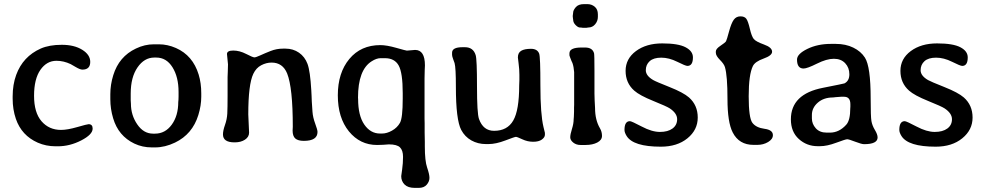

<svg xmlns="http://www.w3.org/2000/svg" viewBox="-20 -706 4790 933"><path d="M261.2 4.9H250.5Q203.6 4.9 163.6 -12.7Q85 -47.4 57.1 -128.4Q41.5 -174.3 41.5 -226.1V-237.3Q41.5 -294.9 58.6 -341.8Q91.3 -431.6 178.2 -470.2Q219.7 -488.3 280.3 -488.3Q340.8 -488.3 379.6 -464.1Q418.5 -439.9 418.5 -405.3Q418.5 -367.7 380.4 -367.7Q369.1 -367.7 347.7 -380.4Q326.2 -393.1 323.2 -394.5Q289.1 -410.6 254.4 -410.6Q207 -410.6 176.3 -366.5Q145.5 -322.3 145.5 -240.5Q145.5 -158.7 181.9 -116.7Q218.3 -74.7 276.4 -74.7Q307.6 -74.7 355.7 -88.6Q403.8 -102.5 410.6 -102.5Q430.2 -102.5 430.2 -81.1Q430.2 -52.2 374.8 -23.7Q319.3 4.9 261.2 4.9Z M723.6 -56.6H733.4Q782.7 -56.6 814.5 -100.1Q846.2 -143.6 846.2 -210L847.2 -220.7L847.7 -237.3V-259.3Q847.7 -332 818.1 -379.2Q788.6 -426.3 739.3 -426.3H729.5Q681.2 -426.3 648.2 -378.4Q615.2 -330.6 615.2 -251.5V-218.3Q616.2 -206.5 616.2 -202.1Q616.2 -146.5 647 -101.6Q677.7 -56.6 723.6 -56.6ZM958 -252.4V-236.3Q958 -192.9 943.8 -147Q915 -53.7 830.6 -13.2Q781.7 10.3 733.9 10.3H717.3Q671.9 10.3 632.8 -8.3Q555.2 -45.4 529.8 -131.3Q516.1 -176.8 516.1 -223.6V-248.5Q516.1 -294.4 530.3 -340.3Q558.1 -431.2 640.6 -470.2Q683.1 -490.7 727.5 -490.7H752Q793.9 -490.7 835 -472.7Q917 -436.5 945.3 -343.8Q958 -302.7 958 -252.4Z M1121.1 -14.2Q1120.6 -14.2 1119.6 -14.2Q1063.5 -14.2 1063.5 -52.7Q1063.5 -71.3 1073.2 -98.6Q1083 -126 1084.5 -154.1Q1085.9 -182.1 1085.9 -240.2V-331.5L1086.9 -356.9Q1087.9 -382.3 1087.9 -393.1L1083 -443.4Q1083 -460.4 1113.5 -460.4Q1144 -460.4 1176.3 -443.8Q1208.5 -427.2 1216.1 -427.2Q1223.6 -427.2 1244.9 -437Q1266.1 -446.8 1295.2 -458.3Q1324.2 -469.7 1355 -469.7H1367.7Q1404.3 -469.7 1432.9 -450Q1461.4 -430.2 1474.4 -395.3Q1487.3 -360.4 1492.7 -267.1L1494.1 -240.2L1495.1 -213.4Q1496.6 -189.9 1498.5 -162.6Q1500.5 -135.3 1511.7 -105.2Q1522.9 -75.2 1522.9 -64.9Q1522.9 -21.5 1456.5 -21.5Q1428.2 -21.5 1415 -33Q1401.9 -44.4 1401.9 -71.8L1402.8 -89.8Q1402.8 -279.8 1375.5 -348.6Q1354 -401.9 1299.8 -401.9Q1273.9 -401.9 1249.3 -388.9Q1224.6 -376 1210.9 -347.2Q1186.5 -295.9 1186.5 -149.9L1190.4 -61.5Q1190.4 -40.5 1170.4 -27.3Q1150.4 -14.2 1121.1 -14.2Z M1850.1 -423.3H1831.1Q1830.6 -423.3 1829.6 -423.3Q1809.6 -423.3 1786.1 -408.2Q1719.7 -366.7 1719.7 -231L1720.2 -225.1Q1720.2 -144.5 1750.2 -100.8Q1780.3 -57.1 1826.7 -57.1H1836.4Q1859.9 -57.1 1885 -71.3Q1910.2 -85.4 1923.6 -109.1Q1937 -132.8 1937 -227.1V-252.9Q1937 -352.5 1917.2 -387.9Q1897.5 -423.3 1850.1 -423.3ZM1812 -1.5Q1729.5 -1.5 1675.5 -67.6Q1621.6 -133.8 1621.6 -242.9Q1621.6 -352.1 1677.5 -419.4Q1733.4 -486.8 1828.1 -486.8Q1858.9 -486.8 1906 -473.4Q1953.1 -460 1957 -460L1997.1 -463.4Q2044.9 -463.4 2044.9 -388.2L2043.9 -366.7Q2043 -344.7 2043 -325.2V-129.4L2043.5 -106.9V-61.5L2044.4 -16.6V5.4Q2044.4 76.2 2055.7 108.6Q2066.9 141.1 2066.9 158.4Q2066.9 175.8 2053.7 191.4Q2040.5 207 2015.1 207H1995.6Q1962.4 207 1946 190.7Q1929.7 174.3 1929.7 149.9Q1929.7 148.9 1934.1 118.2Q1938.5 87.4 1938.5 56.2Q1938.5 24.9 1923.8 10.3Q1909.2 -4.4 1869.6 -4.4L1841.8 -2.4Q1822.3 -1.5 1812 -1.5Z M2307.6 -127.9Q2328.1 -70.3 2380.9 -70.3Q2445.3 -70.3 2474.1 -120.4Q2502.9 -170.4 2502.9 -290.5L2503.9 -316.9V-342.8Q2503.9 -369.1 2500.2 -396.5Q2496.6 -423.8 2496.6 -426.8Q2496.6 -449.7 2512.7 -459.2Q2528.8 -468.8 2560.1 -468.8Q2591.3 -468.8 2600.1 -445.3Q2606 -429.7 2606 -290.3Q2606 -150.9 2621.1 -88.4Q2627.9 -61.5 2627.9 -60.5V-51.3Q2627.9 -38.6 2613 -27.8Q2598.1 -17.1 2570.8 -17.1Q2543.5 -17.1 2518.1 -29.1Q2492.7 -41 2487.1 -41Q2481.4 -41 2435.5 -23.4Q2389.6 -5.9 2354 -5.9H2341.3Q2302.2 -5.9 2270.5 -23.7Q2238.8 -41.5 2221.2 -74.7Q2195.3 -124 2195.3 -284.2Q2195.3 -377.4 2189 -399.4Q2188.5 -401.4 2182.6 -417Q2176.8 -432.6 2176.8 -439V-449.7Q2176.8 -476.6 2227.5 -476.6H2239.3Q2279.8 -476.6 2291.5 -438Q2297.9 -417 2297.9 -286.1Q2297.9 -155.3 2307.6 -127.9Z M2817.9 -686H2834Q2855 -686 2870.1 -673.3Q2885.3 -660.6 2885.3 -636.2V-624Q2885.3 -604 2872.1 -588.1Q2858.9 -572.3 2838.4 -572.3L2828.6 -570.8H2812.5Q2806.6 -572.3 2797.9 -572.3Q2789.1 -572.3 2777.1 -584.2Q2765.1 -596.2 2765.1 -610.8Q2764.2 -614.7 2764.2 -616.7L2763.2 -626.5V-628.9L2765.1 -644.5Q2765.1 -655.8 2777.8 -670.9Q2790.5 -686 2817.9 -686ZM2825.7 -1.5H2800.8Q2780.3 -1.5 2765.6 -13.2Q2751 -24.9 2751 -38.8Q2751 -52.7 2759.3 -79.1Q2767.6 -105.5 2767.6 -126L2768.6 -138.2L2769.5 -163.6V-183.6L2770 -196.8V-355.5Q2768.1 -381.8 2761.7 -399.9L2757.3 -409.2Q2747.1 -434.6 2747.1 -437V-446.8Q2747.1 -475.1 2805.7 -475.1H2823.2Q2858.9 -475.1 2866.7 -447.3Q2868.7 -439.9 2868.7 -361.8V-251L2869.6 -218.8L2871.6 -181.2Q2871.6 -123 2895.5 -82.5Q2905.3 -65.9 2905.3 -45.7Q2905.3 -25.4 2882.3 -13.4Q2859.4 -1.5 2825.7 -1.5Z M3347.2 -427.2Q3347.2 -385.7 3320.3 -385.7Q3311 -385.7 3271 -405.8Q3231 -425.8 3193.4 -425.8Q3155.8 -425.8 3137 -408.7Q3118.2 -391.6 3118.2 -364.7Q3118.2 -337.9 3154.3 -316.9Q3166.5 -309.6 3233.6 -283Q3300.8 -256.3 3328.1 -232.4Q3370.6 -194.8 3370.6 -134.8Q3370.6 -74.7 3320.6 -33.9Q3270.5 6.8 3191.4 6.8Q3057.1 6.8 3024.9 -45.4Q3014.6 -62 3014.6 -74.7Q3014.6 -117.2 3041 -117.2Q3048.8 -117.2 3098.4 -91.1Q3147.9 -64.9 3186.8 -64.9Q3225.6 -64.9 3248 -81.5Q3270.5 -98.1 3270.5 -126.7Q3270.5 -155.3 3234.9 -179.2Q3220.2 -189 3154.3 -215.6Q3088.4 -242.2 3062 -265.6Q3020 -302.7 3020 -361.6Q3020 -420.4 3070.3 -457.8Q3120.6 -495.1 3198.2 -495.1Q3275.9 -495.1 3311.5 -476.3Q3347.2 -457.5 3347.2 -427.2Z M3660.2 -2H3641.6Q3571.3 -2 3540.5 -62.5Q3515.1 -111.8 3515.1 -224.6Q3515.1 -337.4 3502.9 -379.4Q3498.5 -395 3478.5 -415Q3458.5 -435.1 3458.5 -449.7V-456.1Q3458.5 -468.8 3481.4 -483.9Q3504.4 -499 3508.1 -505.6Q3511.7 -512.2 3522.7 -553Q3533.7 -593.8 3545.7 -610.1Q3557.6 -626.5 3577.9 -626.5Q3598.1 -626.5 3606.7 -614.7Q3615.2 -603 3623.8 -566.4Q3632.3 -529.8 3642.6 -516.8Q3652.8 -503.9 3692.4 -489.7Q3731.9 -475.6 3731.9 -454.6Q3731.9 -436 3690.7 -421.4Q3649.4 -406.7 3638.7 -385.3Q3618.2 -343.8 3618.2 -238.3Q3618.2 -132.8 3636.2 -109.1Q3654.3 -85.4 3695.1 -80.1Q3735.8 -74.7 3735.8 -49.3Q3735.8 -29.8 3712.6 -15.9Q3689.5 -2 3660.2 -2Z M3997.6 -61.5H4012.7Q4058.1 -61.5 4092.8 -100.6Q4111.8 -122.1 4111.8 -180.7L4112.3 -187V-199.2Q4112.3 -235.8 4082 -235.8H4066.4L4041 -233.9L4027.8 -232.4Q3982.9 -232.4 3954.1 -207.3Q3925.3 -182.1 3925.3 -147.5V-130.4Q3925.3 -104 3944.1 -82.8Q3962.9 -61.5 3997.6 -61.5ZM4244.6 -38.1Q4244.6 -5.4 4178.7 -5.4Q4167 -5.4 4136 -17.3Q4105 -29.3 4096.9 -29.3Q4088.9 -29.3 4043.9 -12.5Q3999 4.4 3964.8 4.4H3953.6Q3900.4 4.4 3861.8 -30.5Q3823.2 -65.4 3823.2 -126Q3823.2 -249 3979 -279.3Q4080.1 -299.3 4083.5 -300.8Q4107.4 -313 4107.4 -345Q4107.4 -377 4087.2 -398.7Q4066.9 -420.4 4032 -420.4Q3997.1 -420.4 3949.7 -396.7Q3902.3 -373 3884.8 -373Q3853 -373 3853 -416.5Q3853 -443.8 3903.1 -468.3Q3953.1 -492.7 4017.1 -492.7H4041.5Q4089.4 -492.7 4126.5 -474.6Q4163.6 -456.5 4183.1 -425.8Q4210.9 -382.3 4210.9 -227.1Q4210.9 -139.2 4214.6 -117.7Q4218.3 -96.2 4231.4 -74.5Q4244.6 -52.7 4244.6 -38.1Z M4682.6 -427.2Q4682.6 -385.7 4655.8 -385.7Q4646.5 -385.7 4606.4 -405.8Q4566.4 -425.8 4528.8 -425.8Q4491.2 -425.8 4472.4 -408.7Q4453.6 -391.6 4453.6 -364.7Q4453.6 -337.9 4489.7 -316.9Q4502 -309.6 4569.1 -283Q4636.2 -256.3 4663.6 -232.4Q4706.1 -194.8 4706.1 -134.8Q4706.1 -74.7 4656 -33.9Q4606 6.8 4526.9 6.8Q4392.6 6.8 4360.4 -45.4Q4350.1 -62 4350.1 -74.7Q4350.1 -117.2 4376.5 -117.2Q4384.3 -117.2 4433.8 -91.1Q4483.4 -64.9 4522.2 -64.9Q4561 -64.9 4583.5 -81.5Q4606 -98.1 4606 -126.7Q4606 -155.3 4570.3 -179.2Q4555.7 -189 4489.7 -215.6Q4423.8 -242.2 4397.5 -265.6Q4355.5 -302.7 4355.5 -361.6Q4355.5 -420.4 4405.8 -457.8Q4456.1 -495.1 4533.7 -495.1Q4611.3 -495.1 4647 -476.3Q4682.6 -457.5 4682.6 -427.2Z"/></svg>

Font: Averia Libre
Style: Regular
Weight: 400
Version: Version 1.002